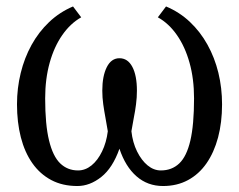

<svg xmlns="http://www.w3.org/2000/svg" viewBox="-20 -580 760 610"><path d="M226 11Q178.5 11 142.8 -8Q107 -27 82.8 -61.5Q58.5 -96 46.2 -143.8Q34 -191.5 34 -248.5Q34 -300 45.8 -348Q57.5 -396 80.2 -437.2Q103 -478.5 136.2 -510Q169.5 -541.5 212 -559.5L238 -525Q203.5 -505.5 177.8 -468.5Q152 -431.5 137.8 -380.5Q123.5 -329.5 123.5 -267.5Q123.5 -184 135.8 -133.8Q148 -83.5 171.2 -61Q194.5 -38.5 228 -38.5Q251 -38.5 270.8 -54.5Q290.5 -70.5 304.2 -98.8Q318 -127 322.5 -163Q319 -185 315 -206.2Q311 -227.5 308 -248.8Q305 -270 305 -292Q305 -338 319.2 -366.5Q333.5 -395 359.5 -395Q386 -395 400.5 -367.5Q415 -340 415 -292Q415 -270 412.2 -248.8Q409.5 -227.5 405.2 -206.2Q401 -185 397.5 -163Q401.5 -127 415.5 -98.8Q429.5 -70.5 449 -54.5Q468.5 -38.5 491 -38.5Q526 -38.5 549.5 -60.8Q573 -83 584.8 -133.5Q596.5 -184 596.5 -267.5Q596.5 -329.5 582.2 -380.5Q568 -431.5 542.2 -468.5Q516.5 -505.5 481.5 -525L507.5 -559.5Q550.5 -541.5 583.5 -510.2Q616.5 -479 639.2 -438Q662 -397 673.8 -348.8Q685.5 -300.5 685.5 -248.5Q685.5 -191 672.8 -143.2Q660 -95.5 636 -61Q612 -26.5 577.2 -7.8Q542.5 11 498 11Q449 11 413.8 -19.8Q378.5 -50.5 359.5 -107.5Q338 -46.5 301.8 -17.8Q265.5 11 226 11Z"/></svg>

Font: Merriweather 36pt Light
Style: Regular
Weight: 300
Designer: Eben Sorkin
Foundry: Eben Sorkin
Version: Version 2.100